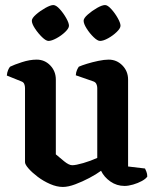

<svg xmlns="http://www.w3.org/2000/svg" viewBox="-20 -736 614 760"><path d="M229 4Q205 4 178.5 -7.5Q152 -19 129.5 -36Q107 -53 93 -69Q79 -85 79 -94V-388Q79 -396 76 -403.5Q73 -411 64 -414L7 -437Q8 -449 12 -458.5Q16 -468 20 -472Q36 -480 67 -490Q98 -500 125 -500Q157 -500 179 -477Q201 -454 201 -421V-125Q215 -113 234 -97.5Q253 -82 266 -82Q280 -82 309.5 -90.5Q339 -99 365 -111V-388Q365 -396 361.5 -403.5Q358 -411 349 -414L280 -438Q281 -451 285 -459.5Q289 -468 292 -472Q303 -477 324 -483.5Q345 -490 369 -495Q393 -500 410 -500Q442 -500 464.5 -477Q487 -454 487 -421V-77L554 -69Q556 -65 559.5 -56.5Q563 -48 563 -37Q557 -28 541.5 -19.5Q526 -11 507 -5.5Q488 0 473 0Q442 0 417 -17.5Q392 -35 380 -60Q361 -46 333.5 -31.5Q306 -17 278 -6.5Q250 4 229 4ZM376 -574Q366 -574 350.5 -589Q335 -604 323 -623Q311 -642 311 -654Q311 -664 327.5 -678.5Q344 -693 364 -704.5Q384 -716 396 -716Q406 -716 420.5 -700Q435 -684 446 -664.5Q457 -645 457 -634Q457 -624 442 -609.5Q427 -595 408 -584.5Q389 -574 376 -574ZM172 -574Q162 -574 146.5 -589Q131 -604 118.5 -623Q106 -642 106 -654Q106 -664 122.5 -678.5Q139 -693 159.5 -704.5Q180 -716 191 -716Q202 -716 216.5 -700Q231 -684 242 -664.5Q253 -645 253 -634Q253 -624 238 -609.5Q223 -595 203.5 -584.5Q184 -574 172 -574Z"/></svg>

Font: Texturina 72pt
Style: Bold
Weight: 700
Designer: Guillermo Torres Carreño
Foundry: Omnibus-Type
Version: Version 1.002; ttfautohint (v1.8.3)